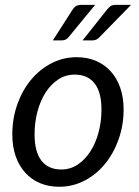

<svg xmlns="http://www.w3.org/2000/svg" viewBox="-20 -744 559 772"><path d="M29.5 0ZM226.5 -62.5Q263 -62.5 292.8 -82.5Q322.5 -102.5 343.8 -135.8Q365 -169 376.5 -212.5Q388 -256 388 -303.5Q388 -373.5 360.2 -408.8Q332.5 -444 280.5 -444Q243.5 -444 213.8 -424.2Q184 -404.5 163 -371.5Q142 -338.5 130.5 -295Q119 -251.5 119 -204Q119 -134 146.5 -98.2Q174 -62.5 226.5 -62.5ZM218 7Q176.5 7 142 -7.2Q107.5 -21.5 82.5 -48.5Q57.5 -75.5 43.5 -114.5Q29.5 -153.5 29.5 -203.5Q29.5 -267.5 49.5 -324Q69.5 -380.5 104.5 -422.8Q139.5 -465 186.8 -489.5Q234 -514 288.5 -514Q330 -514 364.5 -499.8Q399 -485.5 424 -458.5Q449 -431.5 463 -392.5Q477 -353.5 477 -304Q477 -240.5 457 -184Q437 -127.5 402.2 -85Q367.5 -42.5 320 -17.8Q272.5 7 218 7ZM362.5 -724.5 256.5 -595.5Q250 -587.5 243.2 -584.5Q236.5 -581.5 226.5 -581.5H192.5L270 -702.5Q277 -714 285 -719.2Q293 -724.5 308 -724.5ZM507 -724.5 381 -595.5Q374 -588 367.2 -584.8Q360.5 -581.5 351 -581.5H312L408 -702.5Q416.5 -713.5 424 -719Q431.5 -724.5 447 -724.5Z"/></svg>

Font: Lato
Style: Italic
Weight: 400
Italic angle: -7°
Designer: Lukasz Dziedzic
Foundry: tyPoland Lukasz Dziedzic
Version: Version 2.007; 2014-02-27